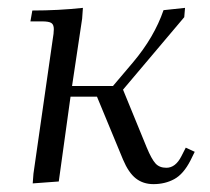

<svg xmlns="http://www.w3.org/2000/svg" viewBox="-20 -466 539 493"><path d="M58.1 -411.1 63 -439Q129.9 -439 192.9 -445.8L190.9 -418L165 -245.1H270L321.8 -306.2Q376 -370.6 399.9 -439.9L455.1 -445.8L453.1 -421.9L295.9 -235.8L356.9 -86.9Q369.1 -57.6 379.2 -46.4Q389.2 -35.2 407.2 -35.2Q430.7 -35.2 445.8 -64.9L457 -86.9L480 -76.2L469.2 -54.2Q451.2 -19 427.5 -6.1Q403.8 6.8 374 6.8Q347.7 6.8 328.9 -7.8Q310.1 -22.5 295.9 -56.2L229 -217.8H161.1L130.9 0L64 4.9L65.9 -20L115.2 -363.8Q118.2 -380.9 118.2 -391.1Q118.2 -402.8 111.8 -407Q105.5 -411.1 87.9 -411.1Z"/></svg>

Font: Dihjauti
Style: Italic
Weight: 400
Italic angle: -9°
Designer: T. Christopher White
Version: Version 3.0.0